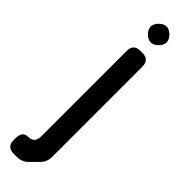

<svg xmlns="http://www.w3.org/2000/svg" viewBox="-292 -618 785 785"><g transform="rotate(45 100.0 -226.0)"><path d="M73 -554Q88 -539 104 -539Q120 -539 135 -554Q150 -569 150 -585Q150 -601 135 -616Q120 -631 104 -631Q88 -631 73 -616Q58 -601 58 -585Q58 -569 73 -554ZM30 179H48Q77 179 97 159L130 126Q150 106 150 77V-445Q150 -485 110 -485H99Q59 -485 59 -445V48Q59 88 24 88Q-10 88 -10 128V139Q-10 179 30 179Z"/></g></svg>

Font: WDXL Lubrifont TC
Style: Regular
Weight: 400
Designer: [WDXL Lubrifont] Copyright 2020-2022 (c) NightFurySL2001, Skr-ZERO; [ZCOOL QingKe HuangYou] Copyright 2018-2022 (c) The 
Version: Version 2.001;hotconv 1.1.1;makeotfexe 2.6.0